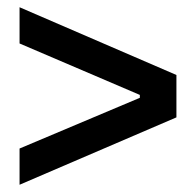

<svg xmlns="http://www.w3.org/2000/svg" viewBox="-20 -626 540 530"><path d="M34 -116V-216L366 -356V-364L34 -506V-606L467 -419V-302Z"/></svg>

Font: Mona Sans Condensed Medium
Style: Regular
Weight: 500
Width: 3
Designer: Deni Anggara
Foundry: GitHub
Version: Version 1.001; ttfautohint (v1.8.4.7-5d5b);gftools[0.9.31]